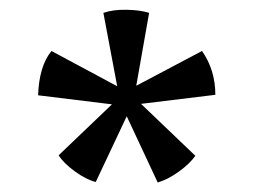

<svg xmlns="http://www.w3.org/2000/svg" viewBox="-20 -738 584 403"><path d="M266 -558 404 -631Q432 -591 432 -539L276 -520L390 -411Q378 -394 355 -377.5Q332 -361 311 -355L246 -494L181 -356Q161 -361 137.5 -378Q114 -395 103 -412L215 -519L60 -538Q62 -599 88 -631L226 -557L197 -711Q217 -718 245.5 -717.5Q274 -717 293 -711Z"/></svg>

Font: Karma Medium
Style: Regular
Weight: 500
Designer: Joana Correia
Foundry: Indian Type Foundry
Version: Version 1.202;PS 1.0;hotconv 1.0.78;makeotf.lib2.5.61930; tt